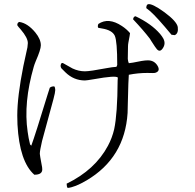

<svg xmlns="http://www.w3.org/2000/svg" viewBox="-20 -826 960 945"><path d="M840 -653 824 -655Q754 -740 719 -771Q709 -779 700 -786Q700 -802 708 -805Q727 -811 789 -766Q850 -721 855 -693Q859 -661 840 -653ZM635 -731Q637 -745 647 -746Q725 -709 768 -659Q778 -647 784 -636Q797 -611 781 -588Q767 -567 752 -584Q747 -589 724 -625Q721 -631 718 -635Q686 -677 635 -731ZM614 -458Q612 -441 609 -312Q609 -289 608 -270Q594 -49 406 62Q348 96 313 99Q308 93 308 78Q448 10 511 -108Q532 -147 542 -190Q558 -265 559 -430Q559 -438 560 -444Q552 -456 441 -436Q406 -430 398 -430Q343 -430 302 -470Q283 -489 282 -490Q276 -500 280 -510Q281 -516 289 -516L337 -489Q367 -475 398 -475Q423 -475 507 -491Q533 -496 553 -497L557 -506Q557 -623 545 -650Q532 -678 481 -686L464 -689Q459 -695 464 -708Q514 -742 580 -698Q603 -683 620 -663Q620 -658 612 -617Q610 -606 610 -598L609 -536Q610 -524 614 -515Q623 -515 677 -526Q695 -529 708 -529Q739 -529 755 -503Q770 -478 748 -469L742 -467Q736 -466 705 -467Q659 -467 614 -458ZM149 34Q76 -30 66 -213Q65 -236 65 -257Q65 -351 95 -501L115 -593Q116 -604 117 -614Q117 -640 82 -681Q69 -695 65 -702Q65 -715 75 -718Q116 -712 154 -666Q181 -633 181 -603Q181 -582 156 -525Q149 -508 146 -497Q95 -320 116 -178Q120 -147 128 -115L134 -109Q154 -163 215 -363Q220 -380 225 -394Q232 -401 247 -401Q252 -395 252 -383Q252 -372 243 -338L187 -132Q176 -85 176 -69Q176 -63 185 -15Q188 -2 188 8Q188 34 149 34Z"/></svg>

Font: cwTeXFangSong
Style: Medium
Weight: 500
Version: Version 1.17